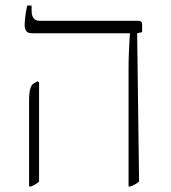

<svg xmlns="http://www.w3.org/2000/svg" viewBox="-20 -667 617 693"><path d="M444 6V-413Q444 -446 445 -471.5Q446 -497 447 -515Q448 -533 449 -545V-547H95Q81 -547 75 -554.5Q69 -562 69 -578Q69 -585 70 -596Q71 -607 73 -620Q75 -633 78 -647H94V-629Q94 -610 101.5 -601Q109 -592 122 -592H479Q486 -592 489.5 -589Q493 -586 493 -578V-551L475 -547L482 -12Q477 -7 469 -2.5Q461 2 451 6ZM85 6V-303Q85 -333 89.5 -347.5Q94 -362 102 -366L116 -374L121 -369V-12Q116 -7 109 -2.5Q102 2 92 6Z"/></svg>

Font: Noto Serif Hebrew ExtraLight
Style: Regular
Weight: 250
Version: Version 2.003